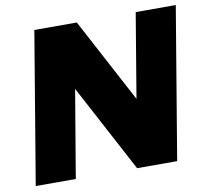

<svg xmlns="http://www.w3.org/2000/svg" viewBox="-78 -786 944 873"><g transform="rotate(-10 394.0 -350.0)"><path d="M18 0 135 -700H331L538 -311L603 -700H788L671 0H486L271 -404L203 0Z"/></g></svg>

Font: Figtree Black
Style: Italic
Weight: 900
Italic angle: -9.5°
Foundry: Erik Kennedy
Version: Version 2.001;gftools[0.9.30]